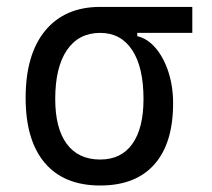

<svg xmlns="http://www.w3.org/2000/svg" viewBox="-20 -538 626 567"><path d="M275.9 9.8Q168.9 9.8 112.3 -56.9Q55.7 -123.5 55.7 -249Q55.7 -377.4 113.5 -447.5Q171.4 -517.6 275.9 -517.6H547.9V-440.9H385.3V-431.2Q415.5 -424.3 439.5 -396.2Q463.4 -368.2 477.3 -325.7Q491.2 -283.2 491.2 -232.9Q491.2 -115.2 436 -52.7Q380.9 9.8 275.9 9.8ZM275.9 -66.9Q337.9 -66.9 370.8 -113Q403.8 -159.2 403.8 -245.6Q403.8 -339.4 370.4 -390.1Q336.9 -440.9 275.9 -440.9Q212.4 -440.9 177.7 -390.1Q143.1 -339.4 143.1 -245.6Q143.1 -159.2 177.2 -113Q211.4 -66.9 275.9 -66.9Z"/></svg>

Font: Cascadia Mono SemiLight
Style: Regular
Weight: 350
Monospace: yes
Designer: Aaron Bell
Foundry: Saja Typeworks
Version: Version 2404.023; ttfautohint (v1.8.4)